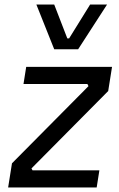

<svg xmlns="http://www.w3.org/2000/svg" viewBox="-20 -830 528 850"><path d="M408 0H16L33 -107L379 -456L376 -440L364 -464L376 -458H84L96 -534H476L459 -427L113 -78L115 -92L129 -67L117 -76H420ZM326 -612H220L141 -810H220L278 -660H286L379 -810H454Z"/></svg>

Font: Sora Variable Italic
Style: Regular
Weight: 400
Designer: Jonathan Barnbrook, Julián Moncada
Foundry: Barnbrook Fonts
Version: Version 2.000